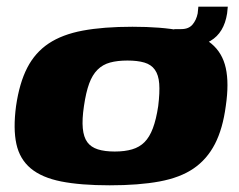

<svg xmlns="http://www.w3.org/2000/svg" viewBox="-20 -547 716 574"><path d="M308 7Q221 7 163 -4.5Q105 -16 72 -43.5Q39 -71 29 -116.5Q19 -162 28 -230Q38 -299 61.5 -344.5Q85 -390 125.5 -417Q166 -444 227.5 -455.5Q289 -467 376 -467Q463 -467 521 -455.5Q579 -444 612 -416.5Q645 -389 655 -343.5Q665 -298 655 -230Q646 -162 622.5 -116.5Q599 -71 559 -43.5Q519 -16 457 -4.5Q395 7 308 7ZM323 -94Q353 -94 375 -100.5Q397 -107 412 -122Q427 -137 437 -163.5Q447 -190 453 -230Q458 -271 456 -297Q454 -323 443 -338.5Q432 -354 411.5 -360Q391 -366 361 -366Q331 -366 309 -360Q287 -354 271.5 -338.5Q256 -323 246.5 -297Q237 -271 231 -230Q225 -190 227.5 -163.5Q230 -137 241 -122Q252 -107 272.5 -100.5Q293 -94 323 -94ZM494 -402 501 -460H522Q544 -460 555.5 -473.5Q567 -487 571 -507L573 -527H661L659 -507Q650 -449 609.5 -425Q569 -401 494 -402Z"/></svg>

Font: Genos Thin ExtraBold
Style: Italic
Weight: 800
Italic angle: -8°
Version: Version 1.010